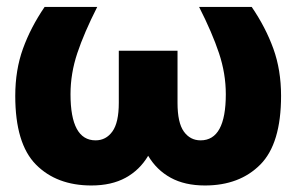

<svg xmlns="http://www.w3.org/2000/svg" viewBox="-20 -536 872 565"><path d="M111.3 -515.6H266.1Q227.5 -439.5 207.5 -379.6Q187.5 -319.8 187.5 -258.8Q187.5 -123 261.2 -123Q292 -123 310.8 -149.2Q329.6 -175.3 329.6 -233.4V-386.7H502.4V-233.4Q502.4 -174.8 521 -148.9Q539.6 -123 570.3 -123Q644.5 -123 644.5 -258.8Q644.5 -319.3 624.5 -379.4Q604.5 -439.5 565.9 -515.6H720.7Q761.7 -455.6 784.4 -392.8Q807.1 -330.1 807.1 -253.9Q807.1 -113.3 746.1 -51.8Q685.1 9.8 583 9.8Q523.9 9.8 482.4 -12.9Q440.9 -35.6 416 -77.6Q391.1 -35.6 349.6 -12.9Q308.1 9.8 249 9.8Q146.5 9.8 85.7 -51.8Q24.9 -113.3 24.9 -253.9Q24.9 -330.1 47.6 -392.8Q70.3 -455.6 111.3 -515.6Z"/></svg>

Font: Inter Display Extra Bold
Style: Regular
Weight: 800
Designer: Rasmus Andersson
Foundry: rsms
Version: Version 4.000;git-4fc901f